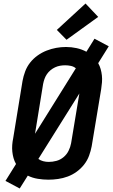

<svg xmlns="http://www.w3.org/2000/svg" viewBox="-20 -1013 640 1091"><path d="M92 58 11 15 71 -81Q62 -97 57 -114.5Q52 -132 50 -151Q48 -170 49.5 -189.5Q51 -209 55 -228L108 -553Q113 -580 123 -607Q133 -634 151 -657Q169 -680 193.5 -697.5Q218 -715 245 -725.5Q272 -736 299.5 -741Q327 -746 355 -746Q386 -746 415.5 -739.5Q445 -733 471 -719L517 -793L598 -750L538 -654Q547 -638 552 -620.5Q557 -603 559 -584Q561 -565 559.5 -545.5Q558 -526 555 -507L501 -182Q496 -155 486 -128Q476 -101 458 -78Q440 -55 416 -37.5Q392 -20 365 -10Q338 0 310 4Q282 8 255 8Q225 8 194.5 3Q164 -2 138 -15ZM179 -253 411 -625Q399 -635 383 -638.5Q367 -642 350 -642Q336 -642 321.5 -639.5Q307 -637 293 -630.5Q279 -624 267 -614Q255 -604 246.5 -591.5Q238 -579 233 -565Q228 -551 225 -536ZM257 -93Q279 -93 301 -99Q323 -105 341 -120Q359 -135 369.5 -156Q380 -177 384 -199L431 -482L198 -110Q210 -101 225.5 -97Q241 -93 257 -93ZM358 -787 303 -843 466 -993 538 -917Z"/></svg>

Font: Zed Sans Extended
Style: Bold Italic
Weight: 700
Width: 7
Italic angle: -9°
Designer: Belleve Invis
Foundry: Belleve Invis
Version: Version 1.0.0; ttfautohint (v1.8.4)